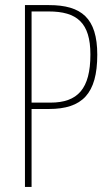

<svg xmlns="http://www.w3.org/2000/svg" viewBox="-20 -734 435 754"><path d="M172 -714H78V0H104V-306H172C303 -306 362 -366 362 -519C362 -663 300 -714 172 -714ZM171 -689C282 -689 335 -645 335 -520C335 -385 285 -331 178 -331H104V-689Z"/></svg>

Font: Noto Sans Devanagari UI ExtraCondensed Thin
Style: Regular
Weight: 100
Width: 2
Designer: Jelle Bosma - Monotype Design Team
Foundry: Monotype Imaging Inc.
Version: Version 2.004